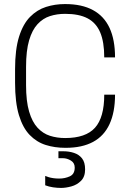

<svg xmlns="http://www.w3.org/2000/svg" viewBox="-20 -716 640 943"><path d="M300 10Q249 10 204.5 -4Q160 -18 126 -53Q92 -88 73 -150.5Q54 -213 54 -310V-376Q54 -473 73.5 -535.5Q93 -598 127.5 -633Q162 -668 206 -682Q250 -696 298 -696H301Q382 -696 436.5 -666.5Q491 -637 518 -579Q545 -521 545 -434H492Q492 -510 472 -557Q452 -604 410 -626Q368 -648 300 -648Q260 -648 225.5 -637Q191 -626 164.5 -597.5Q138 -569 123 -518Q108 -467 108 -388V-298Q108 -219 123 -168Q138 -117 164.5 -88.5Q191 -60 225.5 -49Q260 -38 300 -38Q401 -38 446.5 -88.5Q492 -139 492 -251H545Q545 -165 518 -106.5Q491 -48 437 -19Q383 10 303 10ZM280 207Q261 207 240.5 204Q220 201 202 194V148Q209 151 218.5 154Q228 157 241.5 159Q255 161 271 161Q299 161 323 150Q347 139 347 107Q347 84 328 72.5Q309 61 289 61H267V27H292Q319 27 343.5 35Q368 43 383 62Q398 81 398 116Q398 152 378 172Q358 192 330.5 199.5Q303 207 280 207Z"/></svg>

Font: Chivo Mono Thin
Style: Regular
Weight: 250
Designer: Hector Gatti
Foundry: Omnibus-Type
Version: Version 1.008